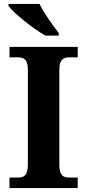

<svg xmlns="http://www.w3.org/2000/svg" viewBox="-20 -951 441 971"><path d="M209 -771H277V-784C248 -822 201 -886 180 -931H23V-921C48 -886 146 -807 209 -771ZM28 0H373V-53H331C302 -53 280 -61 280 -118V-596C280 -653 302 -661 331 -661H373V-714H28V-661H70C99 -661 121 -653 121 -596V-118C121 -61 99 -53 70 -53H28Z"/></svg>

Font: Noto Nastaliq Urdu
Style: Bold
Weight: 700
Designer: Monotype Design Team (Patrick Giasson: type design, Kamal Mansour: OpenType code, Glenda Bellarosa). Updated by Simon Co
Foundry: Monotype Imaging Inc., Simon Cozens
Version: Version 3.009